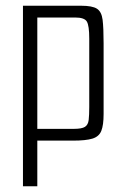

<svg xmlns="http://www.w3.org/2000/svg" viewBox="-20 -490 435 669"><path d="M60 -470H263Q302 -470 318 -459.5Q334 -449 337.5 -421Q341 -393 341 -339V-93Q341 -54 333 -34Q325 -14 302 -7Q279 0 234 0H110V159H60ZM110 -429V-41H237Q265 -41 276 -48Q287 -55 289 -72Q291 -89 291 -117V-355Q291 -401 282.5 -415Q274 -429 242 -429Z"/></svg>

Font: Smooch Sans
Style: Regular
Weight: 400
Designer: Robert E. Leuschke
Foundry: Robert E. Leuschke
Version: Version 1.010; ttfautohint (v1.8.3)